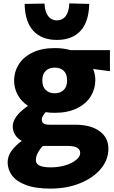

<svg xmlns="http://www.w3.org/2000/svg" viewBox="-20 -863 670 1130"><path d="M25 0ZM627 -444 528 -457Q541 -427 541 -391Q541 -340 514 -296Q487 -252 433 -225.5Q379 -199 302 -199Q272 -199 249 -203Q226 -178 226 -161Q226 -144 236 -136.5Q246 -129 273 -129H422Q514 -129 566 -91Q618 -53 618 12Q618 77 573.5 130.5Q529 184 451 215.5Q373 247 278 247Q187 247 130.5 225Q74 203 49.5 168Q25 133 25 93Q25 57 46.5 26.5Q68 -4 108 -34Q81 -49 68 -71.5Q55 -94 55 -119Q55 -179 145 -240Q105 -266 84 -305Q63 -344 63 -389Q63 -440 90 -483.5Q117 -527 171 -553.5Q225 -580 302 -580Q354 -580 394 -568H627ZM375 -390Q375 -427 355.5 -446Q336 -465 302 -465Q269 -465 249 -446Q229 -427 229 -390Q229 -353 249 -333.5Q269 -314 302 -314Q335 -314 355 -333.5Q375 -353 375 -390ZM380 -4H243H232Q191 40 191 80Q191 122 278 122Q326 122 366 109.5Q406 97 429 77.5Q452 58 452 38Q452 -4 380 -4ZM125 -840 242 -842Q244 -793 263.5 -768Q283 -743 315 -743Q347 -743 366.5 -768Q386 -793 388 -843L505 -840Q503 -734 453.5 -681Q404 -628 315 -628Q226 -628 176.5 -681Q127 -734 125 -840Z"/></svg>

Font: Martel Sans Black
Style: Regular
Weight: 900
Designer: Dan Reynolds and Mathieu Réguer
Foundry: Dan Reynolds and Mathieu Réguer
Version: Version 1.002; ttfautohint (v1.1) -l 5 -r 5 -G 72 -x 0 -D la